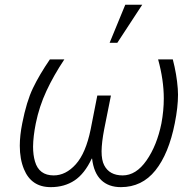

<svg xmlns="http://www.w3.org/2000/svg" viewBox="-20 -779 811 810"><path d="M490 10.5Q438 10.5 406.8 -19.5Q375.5 -49.5 368.5 -110H367Q337 -46 294.5 -17.8Q252 10.5 194 10.5Q112 10.5 81 -65.5Q63.5 -108 63.5 -164Q63.5 -207.5 74 -259.5Q92 -351 119 -407.2Q146 -463.5 190.5 -528.5H251.5Q206.5 -461 176 -395.5Q145.5 -330 131 -258.5Q120 -203.5 119.5 -160.5Q119.5 -125 127.5 -98Q144.5 -39 206.5 -39Q257.5 -39 299.8 -86Q342 -133 362.5 -233.5L390.5 -376H448L419.5 -233.5Q409 -179 408.5 -141Q408.5 -103 419.5 -82Q441.5 -39 497.5 -39Q554 -39 598 -102Q642 -165 661 -258.5Q671 -312.5 671 -363.5Q671 -441.5 647 -528.5H709Q725.5 -465.5 730 -405L731 -379.5Q731 -327 717.5 -259.5Q692 -130.5 635.5 -60Q579 10.5 490 10.5ZM475 -598.5H442.5L508.5 -759H580Z"/></svg>

Font: Roberto Sans Light
Style: Italic
Weight: 300
Italic angle: -11°
Designer: Google
Version: Version 1.00;June 11, 2020;FontCreator 12.0.0.2522 64-bit; t